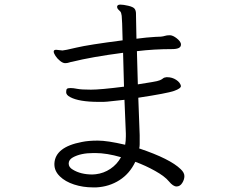

<svg xmlns="http://www.w3.org/2000/svg" viewBox="-20 -786 1040 833"><path d="M505 -104Q443 -122 394 -122H385Q330 -122 296 -103Q278 -93 278 -76.5Q278 -60 296 -50Q330 -29 381 -29L395 -30Q430 -34 459 -53.5Q488 -73 505 -104ZM580 -362Q586 -212 586 -200V-160Q586 -151 584 -142Q718 -97 764 -52Q780 -37 780 -22Q780 -7 770.5 8Q761 23 746 23Q731 23 713 1Q695 -21 653 -44.5Q611 -68 567 -84Q543 -33 498.5 -4.5Q454 24 398 27H383Q340 27 301.5 14.5Q263 2 239.5 -21Q216 -44 216 -73V-76Q219 -148 335 -170Q363 -176 404.5 -176Q446 -176 523 -158Q526 -175 526 -194V-207L520 -353L445 -345L429 -344H409Q322 -344 284 -365Q267 -374 267 -386Q267 -398 271 -401Q275 -404 286.5 -404Q298 -404 315.5 -400.5Q333 -397 374.5 -397Q416 -397 518 -410Q516 -496 514 -557Q377 -539 293 -518Q286 -517 279 -514.5Q272 -512 262.5 -512Q253 -512 241 -521.5Q229 -531 221 -543Q213 -555 213 -562.5Q213 -570 224 -570L251 -567Q259 -567 311.5 -579.5Q364 -592 512 -611Q510 -703 508 -717.5Q506 -732 502 -736L493 -745Q488 -750 488 -756V-757Q489 -766 502 -766Q515 -766 536.5 -761Q558 -756 564 -748Q570 -740 570 -726V-721Q570 -700 572 -618Q618 -624 654 -626L678 -627Q688 -628 696 -630.5Q704 -633 714 -633H719Q731 -632 746.5 -620Q762 -608 765 -596V-592Q765 -573 727 -573Q648 -573 574 -564L578 -420Q615 -426 640 -430Q665 -434 674 -438Q683 -442 687.5 -446Q692 -450 702 -451H706Q727 -451 744.5 -439.5Q762 -428 765 -413Q765 -402 735 -391.5Q705 -381 580 -362Z"/></svg>

Font: LXGW WenKai Mono Lite
Style: Regular
Weight: 400
Monospace: yes
Designer: LXGW / Fontworks Inc.
Foundry: LXGW / Fontworks Inc.
Version: Version 1.520; June 14, 2025